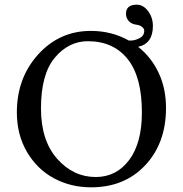

<svg xmlns="http://www.w3.org/2000/svg" viewBox="-20 -790 781 820"><path d="M355 -614Q273 -614 214 -543.5Q155 -473 155 -327Q155 -190 224 -112Q293 -34 389 -34Q477 -34 531.5 -106.5Q586 -179 586 -310Q586 -462 525 -538Q464 -614 355 -614ZM689 -329Q689 -179 600.5 -84.5Q512 10 369 10Q282 10 210.5 -28.5Q139 -67 95.5 -140.5Q52 -214 52 -310Q52 -457 143 -557.5Q234 -658 368 -658Q457 -658 530 -617Q535 -617 541 -617Q556 -617 576 -627Q596 -637 596 -659Q596 -668 586 -675.5Q576 -683 565 -684Q541 -687 529.5 -700.5Q518 -714 518 -731Q518 -770 564 -770Q592 -770 612.5 -742.5Q633 -715 633 -679Q633 -604 570 -590Q626 -546 657.5 -479Q689 -412 689 -329Z"/></svg>

Font: Libertinus Sans
Style: Regular
Weight: 400
Designer: Philipp H. Poll
Foundry: Khaled Hosny
Version: Version 6.1